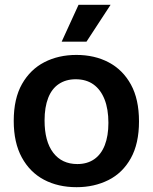

<svg xmlns="http://www.w3.org/2000/svg" viewBox="-20 -764 635 797"><path d="M298 13Q221 13 162.5 -18Q104 -49 70.5 -110.5Q37 -172 37 -262Q37 -355 71.5 -415.5Q106 -476 164.5 -506Q223 -536 297 -536Q373 -536 431.5 -505Q490 -474 523.5 -413Q557 -352 557 -260Q557 -168 523 -107Q489 -46 430 -16.5Q371 13 298 13ZM301 -83Q342 -83 371 -103Q400 -123 415 -161.5Q430 -200 430 -254Q430 -311 414 -351.5Q398 -392 368 -413.5Q338 -435 294 -435Q254 -435 224.5 -415.5Q195 -396 180 -357.5Q165 -319 165 -264Q165 -177 201 -130Q237 -83 301 -83ZM339 -591H236L306 -744H439Z"/></svg>

Font: Bricolage Grotesque 36pt SemiBold
Style: Regular
Weight: 600
Designer: Mathieu Triay
Foundry: Atelier Triay
Version: Version 1.001;gftools[0.9.33.dev8+g029e19f]